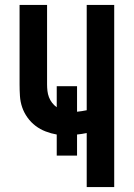

<svg xmlns="http://www.w3.org/2000/svg" viewBox="-20 -755 540 775"><path d="M330 0V-218Q320 -216 310.5 -214.5Q301 -213 291 -212V-127H209V-212Q186 -216 164 -224.5Q142 -233 123.5 -247Q105 -261 91 -280.5Q77 -300 69.5 -322Q62 -344 60.5 -367.5Q59 -391 59 -414V-735H170V-414Q170 -401 171.5 -388Q173 -375 177.5 -363Q182 -351 190 -340.5Q198 -330 209 -322V-407H291V-304Q301 -305 310.5 -306.5Q320 -308 330 -310V-735H441V0Z"/></svg>

Font: Iosevka Algr
Style: Bold
Weight: 700
Monospace: yes
Designer: Belleve Invis
Foundry: Belleve Invis
Version: Version 26.0.2; ttfautohint (v1.8.3)